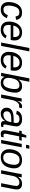

<svg xmlns="http://www.w3.org/2000/svg" viewBox="2059 -2824 774 4932"><g transform="rotate(90 2446.0 -358.0)"><path d="M229 -59.6Q329.1 -59.6 370.1 -171.9L446.3 -147.9Q387.2 9.8 227.1 9.8Q133.3 9.8 83 -43.5Q32.7 -96.7 32.7 -192.9Q32.7 -290.5 68.1 -374.5Q103.5 -458.5 161.9 -498.3Q220.2 -538.1 305.2 -538.1Q387.7 -538.1 435.8 -496.6Q483.9 -455.1 488.8 -382.8L402.3 -370.6Q399.4 -418 373 -443.6Q346.7 -469.2 302.2 -469.2Q240.7 -469.2 202.6 -436.3Q164.6 -403.3 143.6 -331.5Q122.6 -259.8 122.6 -189.9Q122.6 -59.6 229 -59.6Z M625 -245.6Q622.1 -228.5 620.6 -190.4Q620.6 -125.5 653.1 -90.8Q685.5 -56.2 751 -56.2Q798.3 -56.2 836.9 -79.6Q875.5 -103 897 -143.6L964.4 -112.8Q928.7 -48.8 873.8 -19.5Q818.8 9.8 740.7 9.8Q642.6 9.8 588.1 -44.7Q533.7 -99.1 533.7 -197.8Q533.7 -295.9 568.4 -373.8Q603 -451.7 666 -494.9Q729 -538.1 807.6 -538.1Q907.7 -538.1 963.4 -487.8Q1019 -437.5 1019 -345.7Q1019 -294.4 1007.3 -245.6ZM929.7 -313 931.6 -348.1Q931.6 -408.7 900.1 -440.9Q868.7 -473.1 809.6 -473.1Q744.1 -473.1 699.5 -431.4Q654.8 -389.6 636.7 -313Z M1072.3 0 1212.9 -724.6H1300.8L1159.7 0Z M1403.3 -245.6Q1400.4 -228.5 1398.9 -190.4Q1398.9 -125.5 1431.4 -90.8Q1463.9 -56.2 1529.3 -56.2Q1576.7 -56.2 1615.2 -79.6Q1653.8 -103 1675.3 -143.6L1742.7 -112.8Q1707 -48.8 1652.1 -19.5Q1597.2 9.8 1519 9.8Q1420.9 9.8 1366.5 -44.7Q1312 -99.1 1312 -197.8Q1312 -295.9 1346.7 -373.8Q1381.3 -451.7 1444.3 -494.9Q1507.3 -538.1 1585.9 -538.1Q1686 -538.1 1741.7 -487.8Q1797.4 -437.5 1797.4 -345.7Q1797.4 -294.4 1785.6 -245.6ZM1708 -313 1710 -348.1Q1710 -408.7 1678.5 -440.9Q1647 -473.1 1587.9 -473.1Q1522.5 -473.1 1477.8 -431.4Q1433.1 -389.6 1415 -313Z M2197.8 -538.1Q2274.4 -538.1 2317.1 -491.9Q2359.9 -445.8 2359.9 -365.2Q2359.9 -266.1 2329.8 -173.1Q2299.8 -80.1 2245.4 -35.2Q2190.9 9.8 2106.4 9.8Q2046.4 9.8 2008.8 -15.6Q1971.2 -41 1955.6 -86.9H1954.1Q1950.7 -68.8 1942.4 -35.2Q1934.1 -1.5 1933.1 0H1848.6Q1851.1 -7.3 1858.2 -40Q1865.2 -72.8 1872.6 -108.9L1992.2 -724.6H2080.1L2039.6 -518.1Q2035.6 -495.6 2022.9 -449.7H2024.9Q2060.5 -496.1 2100.1 -517.1Q2139.6 -538.1 2197.8 -538.1ZM2172.4 -470.2Q2124 -470.2 2089.6 -450.4Q2055.2 -430.7 2031.2 -390.9Q2007.3 -351.1 1993.7 -291.3Q1980 -231.4 1980 -184.1Q1980 -123 2011 -89.1Q2042 -55.2 2097.2 -55.2Q2157.7 -55.2 2192.9 -92Q2228 -128.9 2248 -209.2Q2268.1 -289.6 2268.1 -349.6Q2268.1 -409.7 2245.1 -439.9Q2222.2 -470.2 2172.4 -470.2Z M2741.2 -458Q2719.7 -464.4 2697.3 -464.4Q2646 -464.4 2604.7 -410.6Q2563.5 -356.9 2548.8 -275.4L2495.1 0H2407.2L2486.3 -405.3L2498.5 -472.7L2507.3 -528.3H2590.3L2573.2 -420.4H2575.2Q2607.4 -485.4 2638.7 -511.7Q2669.9 -538.1 2710.9 -538.1Q2733.4 -538.1 2757.3 -531.2Z M3176.3 4.9Q3130.9 4.9 3110.1 -13.9Q3089.4 -32.7 3089.4 -69.8L3091.8 -101.1H3088.9Q3048.3 -39.6 3004.9 -14.9Q2961.4 9.8 2899.9 9.8Q2831.5 9.8 2788.8 -31.2Q2746.1 -72.3 2746.1 -135.7Q2746.1 -226.1 2810.8 -272.5Q2875.5 -318.8 3017.1 -320.8L3130.4 -322.3Q3139.6 -370.1 3139.6 -384.3Q3139.6 -428.7 3113.8 -450Q3087.9 -471.2 3042 -471.2Q2983.9 -471.2 2954.1 -450.4Q2924.3 -429.7 2911.1 -387.2L2824.2 -401.4Q2846.2 -473.1 2900.6 -505.6Q2955.1 -538.1 3046.9 -538.1Q3130.4 -538.1 3179 -499Q3227.5 -460 3227.5 -394Q3227.5 -362.8 3218.3 -317.4L3182.1 -132.8Q3176.8 -109.4 3176.8 -89.8Q3176.8 -54.2 3216.3 -54.2Q3229.5 -54.2 3245.6 -57.6L3238.8 -2.9Q3206.5 4.9 3176.3 4.9ZM3118.7 -261.7 3021.5 -259.8Q2963.4 -258.3 2930.2 -249.3Q2897 -240.2 2878.7 -226.3Q2860.4 -212.4 2849.9 -191.2Q2839.4 -169.9 2839.4 -139.6Q2839.4 -103 2863 -80.1Q2886.7 -57.1 2924.3 -57.1Q2971.7 -57.1 3009.8 -77.4Q3047.9 -97.7 3072.8 -130.4Q3097.7 -163.1 3105.5 -200.7Z M3414.1 9.8Q3372.6 9.8 3348.9 -15.1Q3325.2 -40 3325.2 -81.1Q3325.2 -107.9 3332.5 -144.5L3394 -464.4H3333L3345.7 -528.3H3407.7L3459 -646.5H3517.6L3494.6 -528.3H3592.3L3579.6 -464.4H3481.9L3420.9 -149.4Q3415 -120.1 3415 -103Q3415 -60.1 3459 -60.1Q3479.5 -60.1 3507.8 -66.9L3498.5 -2Q3450.2 9.8 3414.1 9.8Z M3697.8 -640.6 3714.4 -724.6H3802.2L3785.6 -640.6ZM3573.7 0 3676.3 -528.3H3764.2L3661.1 0Z M4304.2 -333.5Q4304.2 -270 4284.7 -201.4Q4265.1 -132.8 4228.8 -85.2Q4192.4 -37.6 4139.6 -13.9Q4086.9 9.8 4019.5 9.8Q3923.8 9.8 3868.2 -47.9Q3812.5 -105.5 3812.5 -204.6Q3814.5 -304.2 3848.6 -381.3Q3882.8 -458.5 3943.4 -498Q4003.9 -537.6 4093.3 -537.6Q4195.8 -537.6 4250 -484.1Q4304.2 -430.7 4304.2 -333.5ZM4213.4 -333.5Q4213.4 -473.1 4092.3 -473.1Q4026.4 -473.1 3986.6 -439.2Q3946.8 -405.3 3924.8 -336.4Q3902.8 -267.6 3902.8 -203.1Q3902.8 -130.9 3934.1 -93Q3965.3 -55.2 4024.9 -55.2Q4075.2 -55.2 4105.7 -72Q4136.2 -88.9 4159.2 -124.8Q4182.1 -160.6 4196.5 -216.3Q4210.9 -272 4213.4 -333.5Z M4686 0 4747.6 -314.9Q4756.3 -357.9 4756.3 -388.2Q4756.3 -469.7 4668.9 -469.7Q4607.4 -469.7 4560.5 -422.9Q4513.7 -376 4498 -295.9L4440.4 0H4352.5L4433.6 -415.5Q4443.4 -461.9 4452.6 -528.3H4535.6Q4535.6 -522.9 4530.5 -490.5Q4525.4 -458 4522 -438H4523.4Q4564 -494.1 4604.7 -515.9Q4645.5 -537.6 4701.7 -537.6Q4773.9 -537.6 4810.3 -502Q4846.7 -466.3 4846.7 -398.9Q4846.7 -367.7 4836.4 -318.8L4774.4 0Z"/></g></svg>

Font: Liberation Sans
Style: Italic
Weight: 400
Italic angle: -12°
Designer: Steve Matteson
Foundry: Ascender Corporation
Version: Version 2.1.5